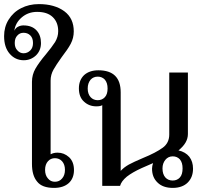

<svg xmlns="http://www.w3.org/2000/svg" viewBox="-54 -907 999 937"><path d="M127 -21C143 0 171 10 210 10C240 10 264 2 281 -13C298 -28 307 -50 307 -77C307 -104 299 -125 283 -140C266 -155 248 -162 227 -162C213 -162 202 -159 193 -154C193 -154 193 -514 193 -514C193 -533 198 -551 207 -567C216 -583 229 -603 247 -628C266 -653 281 -674 291 -693C301 -712 306 -732 306 -754C306 -796 291 -829 260 -852C229 -875 187 -887 136 -887C103 -887 74 -880 49 -867C23 -854 3 -835 -12 -811C-27 -787 -34 -760 -34 -731C-34 -694 -25 -666 -7 -645C11 -624 34 -613 62 -613C85 -613 105 -621 122 -637C138 -653 146 -673 146 -697C146 -722 139 -743 124 -759C109 -775 88 -783 60 -783C51 -783 43 -781 35 -777C26 -773 20 -766 16 -757C19 -782 31 -804 52 -822C73 -840 98 -849 127 -849C160 -849 185 -841 203 -824C221 -807 230 -784 230 -755C230 -736 225 -719 215 -702C204 -685 189 -665 170 -642C147 -615 130 -591 119 -572C108 -553 102 -531 102 -508C102 -508 102 -107 102 -107C102 -70 110 -41 127 -21ZM94 -661C85 -652 74 -647 61 -647C49 -647 39 -652 31 -661C22 -670 18 -682 18 -697C18 -713 22 -725 31 -734C39 -743 49 -747 61 -747C74 -747 85 -743 94 -734C103 -725 107 -713 107 -697C107 -682 103 -670 94 -661ZM249 -36C240 -25 228 -20 214 -20C200 -20 189 -25 180 -36C171 -46 166 -60 166 -78C166 -96 171 -110 180 -120C189 -130 200 -135 214 -135C228 -135 240 -130 249 -120C258 -110 263 -96 263 -78C263 -60 258 -46 249 -36Z M715 -16C732 1 757 10 789 10C820 10 845 1 862 -16C879 -33 888 -55 888 -84C888 -107 882 -126 870 -142C858 -157 840 -168 817 -173C848 -198 863 -224 863 -253C863 -253 863 -553 863 -553C863 -553 772 -553 772 -553C772 -553 772 -250 772 -250C772 -223 761 -201 740 -186C718 -170 686 -153 644 -136C613 -123 590 -112 575 -104C559 -95 546 -85 535 -73C535 -73 535 -456 535 -456C535 -528 499 -564 426 -564C397 -564 374 -556 357 -541C340 -525 331 -503 331 -476C331 -448 339 -426 356 -411C372 -396 392 -388 416 -388C430 -388 440 -390 445 -394C445 -394 445 0 445 0C445 0 532 0 532 0C536 -15 547 -30 565 -45C583 -59 607 -73 638 -87C669 -100 687 -108 693 -111C690 -102 688 -93 688 -84C688 -55 697 -33 715 -16ZM458 -433C449 -423 437 -418 423 -418C409 -418 397 -423 388 -433C379 -443 374 -457 374 -475C374 -493 379 -507 388 -518C397 -528 409 -533 423 -533C437 -533 449 -528 458 -518C467 -507 471 -493 471 -475C471 -457 467 -443 458 -433ZM824 -41C815 -31 803 -26 789 -26C774 -26 762 -31 753 -41C744 -51 739 -66 739 -85C739 -102 744 -116 753 -127C762 -138 774 -144 789 -144C803 -144 815 -139 824 -129C833 -118 837 -104 837 -85C837 -66 833 -51 824 -41Z"/></svg>

Font: BUSH 25 TRIRONG 0515 A
Style: Regular
Weight: 400
Designer: Katatrad Team
Foundry: CadsonDemak